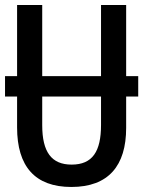

<svg xmlns="http://www.w3.org/2000/svg" viewBox="-20 -734 570 764"><path d="M264 10C412 10 482 -75 482 -225V-350H530V-431H482V-714H382V-431H148V-714H48V-431H0V-350H48V-227C48 -72 119 10 264 10ZM148 -236V-350H382V-237C382 -131 348 -79 265 -79C185 -79 148 -129 148 -236Z"/></svg>

Font: Noto Sans Mono Condensed Medium
Style: Regular
Weight: 500
Width: 3
Designer: Monotype Design Team
Foundry: Monotype Imaging Inc.
Version: Version 2.014